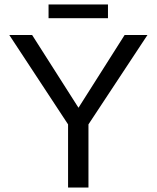

<svg xmlns="http://www.w3.org/2000/svg" viewBox="-20 -846 707 866"><path d="M645 -688 379 -285V0H287V-285L22 -688H125L334 -360L542 -688ZM467 -826V-764H199V-826Z"/></svg>

Font: Libra Sans
Style: Regular
Weight: 400
Foundry: Context Ltd
Version: Version 1.002